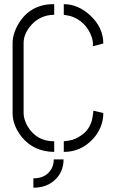

<svg xmlns="http://www.w3.org/2000/svg" viewBox="-20 -708 541 901"><path d="M136.7 172.9V128.9Q196.3 128.9 221.7 84Q232.4 63.5 232.4 40H278.3Q278.3 103.5 230.5 142.6Q192.4 172.9 136.7 172.9ZM39.1 -176.8Q39.1 -120.1 81.1 -66.4Q137.7 3.9 234.4 4.9V-44.9Q150.4 -44.9 108.4 -117.2Q90.8 -149.4 90.8 -176.8V-505.9Q90.8 -550.8 127.9 -591.8Q169.9 -637.7 234.4 -638.7V-688.5Q122.1 -689.5 66.4 -595.7Q39.1 -548.8 39.1 -505.9ZM279.3 4.9Q359.4 4.9 416 -55.7Q464.8 -109.4 464.8 -177.7L418 -188.5Q418 -178.7 416 -170.9Q414.1 -153.3 410.2 -139.6Q397.5 -98.6 364.7 -75.2Q332 -51.8 305.7 -48.8L279.3 -44.9ZM279.3 -638.7Q279.3 -638.7 310.5 -632.8Q382.8 -609.4 410.2 -535.2Q415 -519.5 416 -507.8V-491.2L464.8 -503.9Q464.8 -579.1 402.3 -636.7Q345.7 -688.5 279.3 -688.5Z"/></svg>

Font: Post No Bills Jaffna
Style: Regular
Weight: 400
Designer: Kosala Senevirathne, Siva Puranthara, Lasantha Premarathna, Tharique Azeez
Foundry: Mooniak
Version: Version 1.220 ; ttfautohint (v1.6)